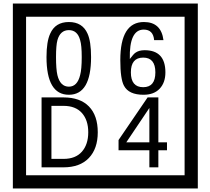

<svg xmlns="http://www.w3.org/2000/svg" viewBox="-20 -980 1195 1090"><path d="M1103 90H53V-960H1103ZM1028 15V-885H128V15ZM497 -656Q497 -442 371 -442Q244 -442 244 -656Q244 -744 265 -789Q294 -855 371 -855Q448 -855 477 -789Q497 -745 497 -656ZM444 -656Q444 -723 435 -752Q420 -809 371 -809Q322 -809 306 -752Q298 -723 298 -656Q298 -587 306 -553Q322 -488 371 -488Q419 -488 435 -554Q444 -587 444 -656ZM919 -569Q919 -511 886.5 -476.5Q854 -442 795 -442Q711 -442 684 -493Q663 -531 663 -639Q663 -855 797 -855Q895 -855 908 -752H855Q850 -812 796 -812Q713 -812 717 -645Q738 -673 748 -680Q768 -695 801 -695Q919 -695 919 -569ZM862 -569Q862 -653 793 -653Q723 -653 723 -569Q723 -485 793 -485Q862 -485 862 -569ZM535 -229Q535 -136 484.5 -83Q434 -30 340 -30H216V-427H340Q435 -427 485 -375.5Q535 -324 535 -229ZM481 -229Q481 -298 445 -338.5Q409 -379 341 -379H272V-78H341Q409 -78 445 -119Q481 -160 481 -229ZM928 -127H879V-30H828V-127H653V-185L818 -427H879V-172H928ZM828 -172V-367L697 -172Z"/></svg>

Font: Unicode BMP Fallback SIL
Style: Regular
Weight: 400
Foundry: NRSI, SIL International
Version: Version 5.1 Based on Unicode 5.1